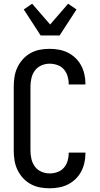

<svg xmlns="http://www.w3.org/2000/svg" viewBox="-20 -1006 540 1034"><path d="M247 8Q220 8 194 3Q168 -2 144.5 -15Q121 -28 103 -48Q85 -68 73.5 -92.5Q62 -117 58 -143.5Q54 -170 54 -196V-539Q54 -565 58 -591.5Q62 -618 73.5 -642.5Q85 -667 103 -687Q121 -707 144.5 -720Q168 -733 194 -738Q220 -743 247 -743Q272 -743 297 -738.5Q322 -734 344.5 -723Q367 -712 385.5 -694.5Q404 -677 416 -655Q428 -633 434 -608Q440 -583 440 -558V-551H350V-555Q350 -576 343.5 -597Q337 -618 323 -633.5Q309 -649 288.5 -656Q268 -663 247 -663Q224 -663 202.5 -653.5Q181 -644 167.5 -625.5Q154 -607 149 -584Q144 -561 144 -539V-196Q144 -174 149 -151Q154 -128 167.5 -109.5Q181 -91 202.5 -81.5Q224 -72 247 -72Q268 -72 288.5 -79Q309 -86 323 -101.5Q337 -117 343.5 -138Q350 -159 350 -180V-184H440V-177Q440 -152 434 -127Q428 -102 416 -80Q404 -58 385.5 -40.5Q367 -23 344.5 -12Q322 -1 297 3.5Q272 8 247 8ZM199 -815 108 -955 153 -986 250 -874 347 -986 392 -955 301 -815Z"/></svg>

Font: Iosevka Bendy Medium
Style: Regular
Weight: 500
Monospace: yes
Designer: Belleve Invis
Foundry: Belleve Invis
Version: Version 30.1.2